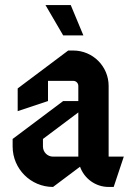

<svg xmlns="http://www.w3.org/2000/svg" viewBox="-20 -720 520 760"><path d="M160 -700 230 -580H310L260 -700ZM290 -275V-100H190C167.9 -100 150 -117.9 150 -140V-170ZM250 -520 50 -370V-280L170 -320V-400H270C281 -400 290 -391 290 -380V-320H230L30 -170V-140C30 -51.7 101.7 20 190 20L296.8 -60.1C313.3 -13.5 357.8 20 410 20H430L470 -100H410V-380C410 -457.3 347.3 -520 270 -520Z"/></svg>

Font: Abibas
Style: Medium
Weight: 500
Version: Version 0.3